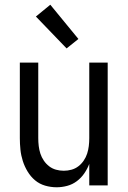

<svg xmlns="http://www.w3.org/2000/svg" viewBox="-20 -785 540 813"><path d="M220 8Q195 8 171 1Q147 -6 128.5 -21.5Q110 -37 97 -58.5Q84 -80 76.5 -103.5Q69 -127 66.5 -151.5Q64 -176 64 -200V-520H142V-200Q142 -183 144 -166.5Q146 -150 151 -134.5Q156 -119 165.5 -105Q175 -91 188 -81Q201 -71 217 -66.5Q233 -62 250 -62Q267 -62 283 -66.5Q299 -71 312 -81Q325 -91 334.5 -105Q344 -119 349 -134.5Q354 -150 356 -166.5Q358 -183 358 -200V-520H436V0H358V-91Q350 -70 337 -51Q324 -32 305.5 -18Q287 -4 264.5 2Q242 8 220 8ZM262 -580 132 -715 193 -765 312 -620Z"/></svg>

Font: Iosevka SS18
Style: Regular
Weight: 400
Monospace: yes
Designer: Belleve Invis
Foundry: Belleve Invis
Version: Version 25.1.1; ttfautohint (v1.8.4)